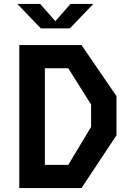

<svg xmlns="http://www.w3.org/2000/svg" viewBox="-20 -960 660 980"><path d="M78.5 0H396L574.5 -269.5V-469.5L396 -730H78.5ZM68.5 -940H185L262.5 -852L340 -940H456.5L336.5 -815H188.5ZM209 -118.5V-611.5H328.5L445 -426.5V-312.5L328.5 -118.5Z"/></svg>

Font: Monaspace Krypton SemiBold
Style: Regular
Weight: 600
Designer: Riley Cran & the Lettermatic Team
Foundry: Lettermatic
Version: Version 1.200 (Monaspace Krypton)